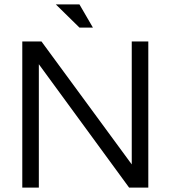

<svg xmlns="http://www.w3.org/2000/svg" viewBox="-20 -850 773 870"><path d="M81 0V-662H168L577 -105V-662H652V0H565L156 -559V0ZM340 -725 233 -830H340L401 -725Z"/></svg>

Font: Questrial
Style: Regular
Weight: 400
Designer: Joe Prince, Laura Meseguer
Foundry: Joe Prince, Laura Meseguer
Version: Version 2.000; ttfautohint (v1.8.3)